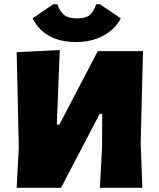

<svg xmlns="http://www.w3.org/2000/svg" viewBox="-20 -889 755 909"><path d="M453 -869 552 -802Q524 -749 468.5 -719.5Q413 -690 340 -690Q192 -690 134 -802L232 -869H251Q266 -830 286 -816Q306 -802 345 -802Q383 -802 402 -815.5Q421 -829 436 -869ZM59 0 69 -190 59 -642 263 -652 249 -299H261L443 -647H657L646 -210L654 0H453L463 -190L464 -350H452L269 0Z"/></svg>

Font: Alegreya Sans Black
Style: Regular
Weight: 900
Designer: Juan Pablo del Peral
Foundry: Huerta Tipografica
Version: Version 2.007